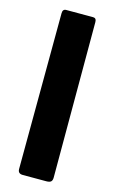

<svg xmlns="http://www.w3.org/2000/svg" viewBox="-116 -788 498 835"><g transform="rotate(15 133.0 -371.0)"><path d="M210 -24Q210 -11 204 -5.5Q198 0 183 0H77Q55 0 55 -21L58 -723Q58 -742 74 -742H195Q210 -742 210 -724Z"/></g></svg>

Font: Libre Franklin
Style: Bold
Weight: 700
Designer: Pablo Impallari, Rodrigo Fuenzalida, Nhung Nguyen
Foundry: Impallari Type
Version: Version 3.000